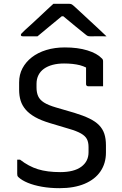

<svg xmlns="http://www.w3.org/2000/svg" viewBox="-20 -966 640 1004"><path d="M319 -718Q387 -718 437 -702.5Q487 -687 511 -662Q516 -658 517.5 -654Q519 -650 519 -645V-515H441Q436 -515 433 -518Q430 -521 430 -526V-613Q416 -620 398 -625Q362 -634 315 -634Q282 -634 255.5 -627Q229 -620 210 -606.5Q191 -593 181 -573Q171 -553 171 -528V-508Q171 -482 179.5 -463Q188 -444 210 -430Q232 -416 273 -404L369 -376Q415 -362 447 -346.5Q479 -331 498 -311.5Q517 -292 525.5 -266.5Q534 -241 534 -206V-168Q534 -112 505.5 -70Q477 -28 422.5 -5Q368 18 291 18Q242 18 199.5 10.5Q157 3 125.5 -10Q94 -23 76 -40Q72 -44 71 -47.5Q70 -51 70 -57V-131H85Q130 -96 178.5 -81Q227 -66 295 -66Q367 -66 405 -94Q443 -122 443 -170V-197Q443 -222 434.5 -238.5Q426 -255 403.5 -268Q381 -281 339 -293L242 -322Q195 -336 164 -353.5Q133 -371 114.5 -392.5Q96 -414 88 -439.5Q80 -465 80 -497V-535Q80 -576 97.5 -609Q115 -642 146.5 -666.5Q178 -691 222 -704.5Q266 -718 319 -718ZM259 -946H343Q351 -946 356.5 -942.5Q362 -939 377 -925Q385 -918 403 -901Q421 -884 444.5 -862.5Q468 -841 492 -818.5Q516 -796 537 -776Q518 -777 496 -776.5Q474 -776 456 -776Q445 -776 440 -777.5Q435 -779 427 -786Q411 -799 375 -828Q347 -851 311 -881H303Q268 -852 241 -830Q204 -800 176 -776H100Q96 -776 93.5 -777Q91 -778 90 -779.5Q89 -781 89 -783Q89 -787 93 -791.5Q97 -796 112 -810Q125 -822 144.5 -839.5Q164 -857 185.5 -877.5Q207 -898 226.5 -916Q246 -934 259 -946Z"/></svg>

Font: Code D OnePiece
Style: Regular
Weight: 400
Version: Version 1.085; ttfautohint (v1.8.4.7-5d5b);Nerd Fonts 3.0.2